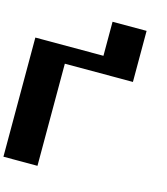

<svg xmlns="http://www.w3.org/2000/svg" viewBox="-155 -1244 1185 1362"><g transform="rotate(15 437.5 -562.5)"><path d="M0 0H250V-750H750V-1125H500V-875H0Z"/></g></svg>

Font: Faithful 32x
Style: Bold
Weight: 400
Foundry: Faithful Resource Pack
Version: Version 1.0; January 27, 2023